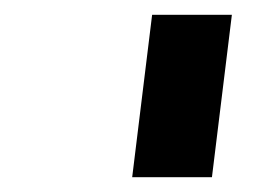

<svg xmlns="http://www.w3.org/2000/svg" viewBox="-20 -669 360 260"><path d="M267 -429 294 -649H186L159 -429Z"/></svg>

Font: Gamestation Extended
Style: Italic
Weight: 400
Width: 7
Designer: Jonas Hecksher
Foundry: Jonas Hecksher, Playtypeª, e-types AS
Version: Version 1.003